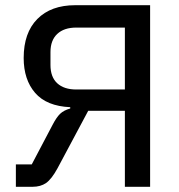

<svg xmlns="http://www.w3.org/2000/svg" viewBox="-20 -718 687 738"><path d="M41 -86H102L182 -238Q197 -267 211 -280.5Q225 -294 250 -301V-306Q159 -310 115 -361Q71 -412 71 -495Q71 -592 123.5 -645Q176 -698 269 -698H557V0H460V-292H319L201 -71Q178 -29 157 -14.5Q136 0 105 0H41ZM460 -374V-612H273Q226 -612 200 -587.5Q174 -563 174 -518V-468Q174 -422 200 -398Q226 -374 273 -374Z"/></svg>

Font: IBM Plex Sans Text
Style: Regular
Weight: 450
Designer: Mike Abbink, Paul van der Laan, Pieter van Rosmalen
Foundry: Bold Monday
Version: Version 3.005